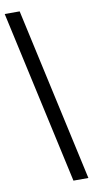

<svg xmlns="http://www.w3.org/2000/svg" viewBox="-98 -800 465 961"><g transform="rotate(-10 135.0 -319.5)"><path d="M194 121H270L76 -760H0Z"/></g></svg>

Font: Noto Serif Tamil SemiCondensed Black
Style: Regular
Weight: 900
Width: 4
Designer: Indian Type Foundry, Tom Grace, and the Monotype Design Team
Foundry: Monotype Imaging Inc.
Version: Version 2.004